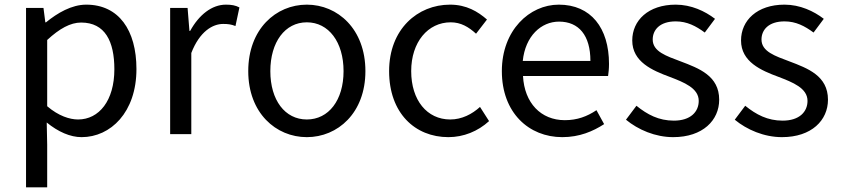

<svg xmlns="http://www.w3.org/2000/svg" viewBox="-20 -577 3618 826"><path d="M92 229H183V45L181 -50C230 -10 282 13 331 13C456 13 567 -94 567 -280C567 -447 491 -557 351 -557C288 -557 227 -521 178 -481H175L167 -543H92ZM316 -63C280 -63 232 -78 183 -120V-405C236 -454 283 -480 329 -480C432 -480 472 -399 472 -279C472 -144 406 -63 316 -63Z M712 0H803V-349C839 -442 895 -474 940 -474C962 -474 975 -472 993 -465L1010 -545C993 -554 976 -557 952 -557C891 -557 836 -513 798 -444H795L787 -543H712Z M1300 13C1433 13 1552 -91 1552 -271C1552 -452 1433 -557 1300 -557C1167 -557 1048 -452 1048 -271C1048 -91 1167 13 1300 13ZM1300 -63C1206 -63 1143 -146 1143 -271C1143 -396 1206 -481 1300 -481C1394 -481 1458 -396 1458 -271C1458 -146 1394 -63 1300 -63Z M1909 13C1974 13 2036 -12 2084 -56L2045 -117C2011 -86 1967 -63 1917 -63C1817 -63 1749 -146 1749 -271C1749 -396 1821 -481 1919 -481C1963 -481 1996 -461 2028 -432L2075 -493C2036 -527 1987 -557 1916 -557C1777 -557 1654 -452 1654 -271C1654 -91 1765 13 1909 13Z M2399 13C2473 13 2531 -12 2579 -43L2546 -103C2506 -76 2463 -60 2410 -60C2307 -60 2236 -134 2230 -250H2596C2598 -263 2600 -282 2600 -302C2600 -457 2522 -557 2384 -557C2258 -557 2139 -447 2139 -271C2139 -92 2255 13 2399 13ZM2229 -315C2240 -422 2308 -484 2385 -484C2470 -484 2520 -425 2520 -315Z M2876 13C3004 13 3074 -60 3074 -148C3074 -251 2987 -283 2908 -313C2847 -336 2788 -355 2788 -407C2788 -449 2819 -485 2887 -485C2936 -485 2974 -465 3012 -437L3056 -496C3013 -529 2954 -557 2887 -557C2769 -557 2700 -489 2700 -403C2700 -311 2786 -274 2862 -246C2922 -223 2986 -198 2986 -143C2986 -96 2951 -58 2879 -58C2814 -58 2765 -84 2718 -122L2673 -62C2725 -19 2799 13 2876 13Z M3344 13C3472 13 3542 -60 3542 -148C3542 -251 3455 -283 3376 -313C3315 -336 3256 -355 3256 -407C3256 -449 3287 -485 3355 -485C3404 -485 3442 -465 3480 -437L3524 -496C3481 -529 3422 -557 3355 -557C3237 -557 3168 -489 3168 -403C3168 -311 3254 -274 3330 -246C3390 -223 3454 -198 3454 -143C3454 -96 3419 -58 3347 -58C3282 -58 3233 -84 3186 -122L3141 -62C3193 -19 3267 13 3344 13Z"/></svg>

Font: Noto Sans Japanese Regular
Style: Regular
Weight: 400
Designer: Ryoko NISHIZUKA (kana & ideographs); Paul D. Hunt (Latin, Greek & Cyrillic); Wenlong ZHANG (bopomofo); Sandoll Communica
Foundry: Adobe Systems Incorporated
Version: Version 1.000;PS 1;hotconv 1.0.78;makeotf.lib2.5.61930